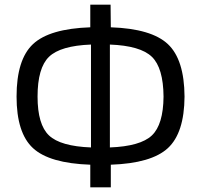

<svg xmlns="http://www.w3.org/2000/svg" viewBox="-20 -766 862 823"><path d="M771 -352Q770 -196 699.5 -131Q629 -66 455 -60V37H367V-60Q192 -66 121.5 -131Q51 -196 51 -352Q51 -511 121.5 -577Q192 -643 367 -649V-746H454L455 -649Q629 -643 699.5 -577Q770 -511 771 -352ZM141 -352Q141 -232 190 -185.5Q239 -139 370 -134V-575Q239 -570 190 -522.5Q141 -475 141 -352ZM451 -575V-134Q582 -139 631 -185.5Q680 -232 681 -352Q680 -475 631 -522.5Q582 -570 451 -575Z"/></svg>

Font: Exo 2
Style: Regular
Weight: 400
Designer: Natanael Gama
Version: Version 1.001;PS 001.001;hotconv 1.0.70;makeotf.lib2.5.58329